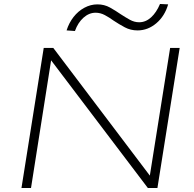

<svg xmlns="http://www.w3.org/2000/svg" viewBox="-20 -946 977 966"><path d="M88 0 200 -705H248L738 -57H733L836 -705H884L772 0H724L233 -648H238L136 0ZM357 -790 315 -793Q327 -831 350 -860.5Q373 -890 404.5 -907Q436 -924 470 -924Q505 -924 533.5 -908Q562 -892 588 -874Q611 -859 633.5 -846.5Q656 -834 680 -834Q713 -834 740 -858.5Q767 -883 785 -926L826 -924Q809 -865 766.5 -829Q724 -793 672 -793Q637 -793 608 -808.5Q579 -824 552 -842Q530 -858 507.5 -870Q485 -882 461 -882Q428 -882 400 -857Q372 -832 357 -790Z"/></svg>

Font: Nunito Sans 10pt Expanded ExtraLight
Style: Italic
Weight: 250
Width: 7
Italic angle: -9°
Designer: Vernon Adams
Foundry: Vernon Adams
Version: Version 3.101;gftools[0.9.27]